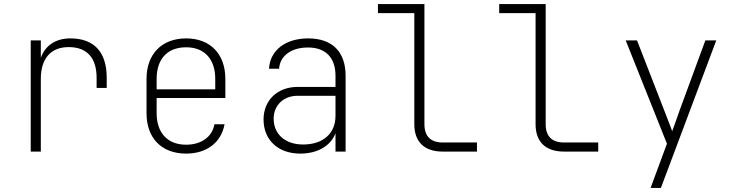

<svg xmlns="http://www.w3.org/2000/svg" viewBox="-20 -750 3640 950"><path d="M132 0H182V-360C182 -460 231 -517 320 -517C411 -517 458 -463 458 -365V-315H508V-365C508 -489 449 -560 328 -560C255 -560 203 -524 182 -464V-550H132Z M901 10C1004 10 1075 -46 1091 -135H1041C1030 -72 975 -34 901 -34C808 -34 755 -94 755 -190V-265H1095V-360C1095 -481 1022 -560 901 -560C779 -560 705 -481 705 -360V-190C705 -68 778 10 901 10ZM755 -308V-360C755 -457 807 -516 901 -516C993 -516 1045 -456 1045 -360V-308Z M1466 10C1552 10 1617 -29 1640 -91V0H1690V-375C1690 -494 1624 -560 1505 -560C1391 -560 1316 -500 1311 -410H1361C1365 -473 1420 -515 1504 -515C1591 -515 1640 -465 1640 -375V-320H1453C1352 -320 1284 -253 1284 -159C1284 -60 1353 10 1466 10ZM1480 -35C1390 -35 1334 -87 1334 -163C1334 -228 1382 -276 1452 -276H1640V-177C1640 -89 1578 -35 1480 -35Z M2170 0H2340V-45H2170C2111 -45 2080 -76 2080 -135V-730H1850V-685H2030V-135C2030 -48 2080 0 2170 0Z M2770 0H2940V-45H2770C2711 -45 2680 -76 2680 -135V-730H2450V-685H2630V-135C2630 -48 2680 0 2770 0Z M3199 180H3250L3524 -550H3470L3342 -202C3328 -163 3314 -121 3306 -101C3299 -121 3282 -163 3268 -200L3132 -550H3076L3280 -39Z"/></svg>

Font: JetBrains Mono Thin
Style: Regular
Weight: 100
Monospace: yes
Designer: Philipp Nurullin, Konstantin Bulenkov
Foundry: JetBrains
Version: Version 2.305